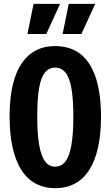

<svg xmlns="http://www.w3.org/2000/svg" viewBox="-20 -970 576 1000"><path d="M268 10Q210 10 165.5 -14Q121 -38 91 -85.5Q61 -133 45.5 -202.5Q30 -272 30 -363Q30 -483 57 -564.5Q84 -646 137 -688Q190 -730 267 -730Q346 -730 399 -688.5Q452 -647 479 -565Q506 -483 506 -362Q506 -271 490.5 -201.5Q475 -132 445 -85Q415 -38 370.5 -14Q326 10 268 10ZM267 -102Q300 -102 321 -129.5Q342 -157 352 -215Q362 -273 362 -364Q362 -454 352 -510Q342 -566 321 -592Q300 -618 267 -618Q235 -618 214 -592Q193 -566 183.5 -510.5Q174 -455 174 -364Q174 -273 184 -215Q194 -157 214.5 -129.5Q235 -102 267 -102ZM221 -793H123L155 -950H293ZM404 -793H306L338 -950H476Z"/></svg>

Font: Instrument Sans Condensed
Style: Bold
Weight: 700
Width: 3
Designer: Rodrigo Fuenzalida
Foundry: fragTYPE
Version: Version 1.000;gftools[0.9.28]